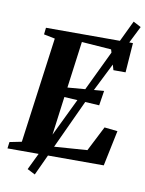

<svg xmlns="http://www.w3.org/2000/svg" viewBox="-116 -941 861 1137"><g transform="rotate(10 314.0 -372.5)"><path d="M-12 0 -7 -39 65 -53.5 151 -689 84 -702.5 88.5 -743H611.5L598.5 -565H525.5L490.5 -684L312.5 -697L275 -416.5L492.5 -434.5L478.5 -345.5L267 -358L227 -55.5L456 -72L532.5 -222L611.5 -213.5L567 0ZM127 100 372 -407 593.5 -869 640 -844.5 410 -385.5 174 124Z"/></g></svg>

Font: Merriweather 60pt ExtraBold
Style: Italic
Weight: 800
Italic angle: -7.8°
Version: Version 2.101